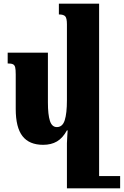

<svg xmlns="http://www.w3.org/2000/svg" viewBox="-20 -780 677 1050"><path d="M637 183V250H442H346V3Q346 -12 348 -38Q350 -58 350 -67H346Q323 -25 291.5 -6.5Q260 12 216 12Q140 12 103 -35.5Q66 -83 66 -184V-373Q66 -400 63 -412Q60 -424 51 -428.5Q42 -433 22 -433V-492H242V-220Q242 -153 253 -119Q264 -85 291 -85Q322 -85 334 -122.5Q346 -160 346 -232V-647Q346 -680 337 -690.5Q328 -701 302 -701V-760H522V183Z"/></svg>

Font: Noto Serif Armenian Black Narrow
Style: Regular
Weight: 900
Width: 4
Designer: Monotype Design team
Foundry: Monotype Imaging Inc.
Version: Version 1.000